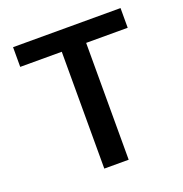

<svg xmlns="http://www.w3.org/2000/svg" viewBox="-126 -812 884 925"><g transform="rotate(-20 315.5 -350.0)"><path d="M591 -700V-599H378V0H253V-599H40V-700Z"/></g></svg>

Font: Fivo Sans Med
Style: Regular
Weight: 450
Designer: Alexander Slobzheninov
Foundry: Alexander Slobzheninov
Version: 1.0